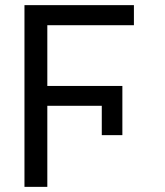

<svg xmlns="http://www.w3.org/2000/svg" viewBox="-20 -727 641 747"><path d="M376 -201.2V-315.4H164.1V0H75.2V-707H501V-628.9H164.1V-392.6H456.1V-201.2Z"/></svg>

Font: Pretendard JP
Style: Regular
Weight: 400
Designer: Base glyphs from Inter by Rasmus Andersson; Hangeul glyphs from Noto Sans CJK(Source Han Sans) by Jang Soo-young and Kan
Foundry: Kil Hyung-jin
Version: Version 1.309